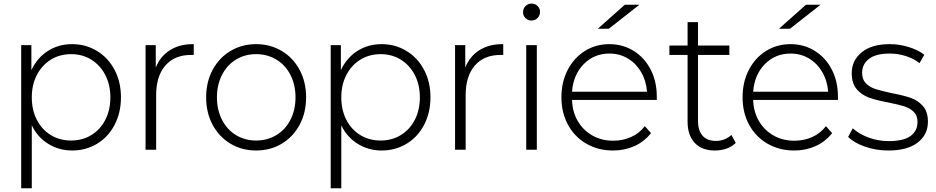

<svg xmlns="http://www.w3.org/2000/svg" viewBox="-20 -832 5201 1067"><path d="M652.2 -291.1Q652.2 -205.6 616.7 -137.8Q581.1 -70 518.9 -32.8Q456.7 4.4 381.1 4.4Q307.8 4.4 247.8 -32.8Q187.8 -70 156.7 -135.6V214.4H97.8V-581.1H154.4V-442.2Q186.7 -511.1 246.1 -548.9Q305.6 -586.7 381.1 -586.7Q456.7 -586.7 518.9 -548.9Q581.1 -511.1 616.7 -443.9Q652.2 -376.7 652.2 -291.1ZM593.3 -291.1Q593.3 -361.1 565 -415.6Q536.7 -470 487.2 -500.6Q437.8 -531.1 375.6 -531.1Q312.2 -531.1 262.8 -500.6Q213.3 -470 185 -415.6Q156.7 -361.1 156.7 -291.1Q156.7 -220 185 -165.6Q213.3 -111.1 262.8 -81.1Q312.2 -51.1 375.6 -51.1Q437.8 -51.1 487.2 -81.1Q536.7 -111.1 565 -165.6Q593.3 -220 593.3 -291.1Z M1056.7 -586.7V-526.7H1041.1Q950 -526.7 898.9 -467.8Q847.8 -408.9 847.8 -303.3V0H788.9V-581.1H845.6V-456.7Q871.1 -520 925.6 -553.9Q980 -587.8 1056.7 -586.7Z M1125.6 -291.1Q1125.6 -376.7 1161.7 -443.9Q1197.8 -511.1 1261.1 -548.9Q1324.4 -586.7 1403.3 -586.7Q1482.2 -586.7 1545.6 -548.9Q1608.9 -511.1 1645 -443.9Q1681.1 -376.7 1681.1 -291.1Q1681.1 -205.6 1645 -138.3Q1608.9 -71.1 1545.6 -33.3Q1482.2 4.4 1403.3 4.4Q1324.4 4.4 1261.1 -33.3Q1197.8 -71.1 1161.7 -138.3Q1125.6 -205.6 1125.6 -291.1ZM1622.2 -291.1Q1622.2 -361.1 1593.9 -416.1Q1565.6 -471.1 1515.6 -501.1Q1465.6 -531.1 1403.3 -531.1Q1341.1 -531.1 1291.7 -501.1Q1242.2 -471.1 1213.9 -416.1Q1185.6 -361.1 1185.6 -291.1Q1185.6 -221.1 1213.9 -166.1Q1242.2 -111.1 1291.7 -81.1Q1341.1 -51.1 1403.3 -51.1Q1465.6 -51.1 1515.6 -81.1Q1565.6 -111.1 1593.9 -166.1Q1622.2 -221.1 1622.2 -291.1Z M2372.2 -291.1Q2372.2 -205.6 2336.7 -137.8Q2301.1 -70 2238.9 -32.8Q2176.7 4.4 2101.1 4.4Q2027.8 4.4 1967.8 -32.8Q1907.8 -70 1876.7 -135.6V214.4H1817.8V-581.1H1874.4V-442.2Q1906.7 -511.1 1966.1 -548.9Q2025.6 -586.7 2101.1 -586.7Q2176.7 -586.7 2238.9 -548.9Q2301.1 -511.1 2336.7 -443.9Q2372.2 -376.7 2372.2 -291.1ZM2313.3 -291.1Q2313.3 -361.1 2285 -415.6Q2256.7 -470 2207.2 -500.6Q2157.8 -531.1 2095.6 -531.1Q2032.2 -531.1 1982.8 -500.6Q1933.3 -470 1905 -415.6Q1876.7 -361.1 1876.7 -291.1Q1876.7 -220 1905 -165.6Q1933.3 -111.1 1982.8 -81.1Q2032.2 -51.1 2095.6 -51.1Q2157.8 -51.1 2207.2 -81.1Q2256.7 -111.1 2285 -165.6Q2313.3 -220 2313.3 -291.1Z M2776.7 -586.7V-526.7H2761.1Q2670 -526.7 2618.9 -467.8Q2567.8 -408.9 2567.8 -303.3V0H2508.9V-581.1H2565.6V-456.7Q2591.1 -520 2645.6 -553.9Q2700 -587.8 2776.7 -586.7Z M2886.7 -764.4Q2886.7 -784.4 2900.6 -798.3Q2914.4 -812.2 2934.4 -812.2Q2953.3 -812.2 2967.2 -798.9Q2981.1 -785.6 2981.1 -766.7Q2981.1 -745.6 2967.2 -731.7Q2953.3 -717.8 2934.4 -717.8Q2914.4 -717.8 2900.6 -731.1Q2886.7 -744.4 2886.7 -764.4ZM2963.3 -581.1V0H2904.4V-581.1Z M3302.2 -672.2 3452.2 -805.6H3533.3L3363.3 -672.2ZM3630 -276.7H3158.9Q3161.1 -210 3191.1 -158.9Q3221.1 -107.8 3272.2 -78.9Q3323.3 -50 3387.8 -50Q3441.1 -50 3487.2 -70.6Q3533.3 -91.1 3563.3 -131.1L3597.8 -92.2Q3560 -44.4 3505.6 -20Q3451.1 4.4 3386.7 4.4Q3304.4 4.4 3238.9 -33.3Q3173.3 -71.1 3136.7 -138.3Q3100 -205.6 3100 -291.1Q3100 -376.7 3135 -443.9Q3170 -511.1 3230.6 -548.9Q3291.1 -586.7 3366.7 -586.7Q3441.1 -586.7 3501.1 -549.4Q3561.1 -512.2 3595.6 -446.1Q3630 -380 3630 -294.4ZM3158.9 -322.2H3575.6Q3571.1 -383.3 3542.8 -431.7Q3514.4 -480 3468.9 -507.2Q3423.3 -534.4 3366.7 -534.4Q3281.1 -534.4 3223.3 -475Q3165.6 -415.6 3158.9 -322.2Z M3952.2 4.4Q3880 4.4 3840.6 -38.3Q3801.1 -81.1 3801.1 -155.6V-526.7H3700V-578.9H3801.1V-708.9H3858.9V-578.9H4033.3V-526.7H3858.9V-161.1Q3858.9 -106.7 3884.4 -77.8Q3910 -48.9 3958.9 -48.9Q3983.3 -48.9 4006.1 -57.8Q4028.9 -66.7 4044.4 -82.2L4068.9 -37.8Q4047.8 -16.7 4017.2 -6.1Q3986.7 4.4 3952.2 4.4Z M4308.9 -672.2 4458.9 -805.6H4540L4370 -672.2ZM4636.7 -276.7H4165.6Q4167.8 -210 4197.8 -158.9Q4227.8 -107.8 4278.9 -78.9Q4330 -50 4394.4 -50Q4447.8 -50 4493.9 -70.6Q4540 -91.1 4570 -131.1L4604.4 -92.2Q4566.7 -44.4 4512.2 -20Q4457.8 4.4 4393.3 4.4Q4311.1 4.4 4245.6 -33.3Q4180 -71.1 4143.3 -138.3Q4106.7 -205.6 4106.7 -291.1Q4106.7 -376.7 4141.7 -443.9Q4176.7 -511.1 4237.2 -548.9Q4297.8 -586.7 4373.3 -586.7Q4447.8 -586.7 4507.8 -549.4Q4567.8 -512.2 4602.2 -446.1Q4636.7 -380 4636.7 -294.4ZM4165.6 -322.2H4582.2Q4577.8 -383.3 4549.4 -431.7Q4521.1 -480 4475.6 -507.2Q4430 -534.4 4373.3 -534.4Q4287.8 -534.4 4230 -475Q4172.2 -415.6 4165.6 -322.2Z M4693.3 -71.1 4718.9 -118.9Q4753.3 -87.8 4806.1 -67.8Q4858.9 -47.8 4918.9 -47.8Q5001.1 -47.8 5040 -76.1Q5078.9 -104.4 5078.9 -154.4Q5078.9 -190 5057.8 -210.6Q5036.7 -231.1 5005 -241.1Q4973.3 -251.1 4917.8 -262.2Q4852.2 -274.4 4811.1 -288.9Q4770 -303.3 4741.7 -335.6Q4713.3 -367.8 4713.3 -425.6Q4713.3 -495.6 4768.3 -541.1Q4823.3 -586.7 4925.6 -586.7Q4977.8 -586.7 5030 -570.6Q5082.2 -554.4 5116.7 -527.8L5090 -481.1Q5057.8 -506.7 5013.9 -520.6Q4970 -534.4 4924.4 -534.4Q4847.8 -534.4 4809.4 -505Q4771.1 -475.6 4771.1 -427.8Q4771.1 -390 4792.8 -368.3Q4814.4 -346.7 4846.7 -336.7Q4878.9 -326.7 4935.6 -314.4Q5000 -302.2 5040.6 -288.3Q5081.1 -274.4 5108.9 -242.8Q5136.7 -211.1 5136.7 -155.6Q5136.7 -83.3 5079.4 -39.4Q5022.2 4.4 4916.7 4.4Q4848.9 4.4 4787.8 -16.7Q4726.7 -37.8 4693.3 -71.1Z"/></svg>

Font: Paperlogy 3 Light
Style: Regular
Weight: 300
Designer: redesigned by Lee Juim, glyphs from Gmarket Sans & Montserrat
Foundry: PT&
Version: Version 1.001